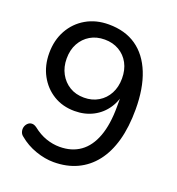

<svg xmlns="http://www.w3.org/2000/svg" viewBox="-131 -820 862 936"><g transform="rotate(20 300.0 -352.5)"><path d="M250 9Q205 9 156.5 -8Q108 -25 70 -57Q59 -65 55.5 -77.5Q52 -90 55 -101.5Q58 -113 66.5 -121.5Q75 -130 87 -131Q99 -132 113 -122Q147 -95 182 -83Q217 -71 252 -71Q315 -71 359 -102.5Q403 -134 426 -196.5Q449 -259 449 -351V-440H459Q453 -385 426 -344.5Q399 -304 356.5 -282Q314 -260 261 -260Q199 -260 151.5 -289Q104 -318 76.5 -368.5Q49 -419 49 -484Q49 -551 78 -603Q107 -655 158 -684.5Q209 -714 275 -714Q360 -714 418.5 -673.5Q477 -633 508 -555.5Q539 -478 539 -369Q539 -277 519.5 -207Q500 -137 462.5 -89Q425 -41 371.5 -16Q318 9 250 9ZM282 -337Q324 -337 356.5 -356.5Q389 -376 407 -410Q425 -444 425 -488Q425 -533 407 -566.5Q389 -600 356.5 -619Q324 -638 282 -638Q239 -638 207 -619Q175 -600 156.5 -566.5Q138 -533 138 -488Q138 -444 156.5 -410Q175 -376 207 -356.5Q239 -337 282 -337Z"/></g></svg>

Font: Nunito Medium
Style: Regular
Weight: 500
Designer: Vernon Adams
Foundry: Vernon Adams
Version: Version 3.602